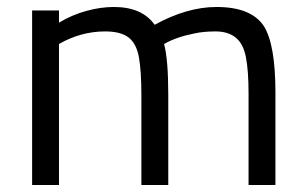

<svg xmlns="http://www.w3.org/2000/svg" viewBox="-20 -530 876 550"><path d="M281 -440Q212 -440 149 -404V0H72V-500H149V-465Q185 -487 226.5 -498.5Q268 -510 306 -510Q387 -510 423 -459Q516 -510 600 -510Q700 -510 736 -455Q769 -402 769 -265V0H692V-262Q692 -327 684.5 -366Q677 -405 655 -422.5Q633 -440 597.5 -440Q562 -440 536 -434Q485 -424 450 -404Q462 -359 462 -260V0H385V-258Q385 -326 378 -365.5Q371 -405 348.5 -422.5Q326 -440 281 -440Z"/></svg>

Font: Cairo-CLs
Style: CLs-Regular
Weight: 400
Version: Version 3.130;gftools[0.9.24]